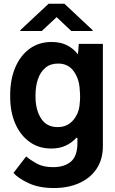

<svg xmlns="http://www.w3.org/2000/svg" viewBox="-20 -771 598 999"><path d="M33 -267V-277Q33 -358 59.5 -420.1Q85.9 -482.2 134.2 -517.4Q182.5 -552.6 247.9 -552.6Q295.5 -552.6 329 -535.3Q362.6 -518.1 385.7 -488.3L389.9 -542.6H515.3V-11.7Q515.3 58.6 482.4 107.4Q449.6 156.2 392 181.8Q334.5 207.4 260.3 207.4Q182.5 207.4 128 181.6Q73.5 155.9 50.1 128.6L116.1 43Q137.8 61.4 171.3 80.1Q204.9 98.7 256.4 98.7Q315.3 98.7 348.7 70.1Q382.1 41.5 382.8 -23.8V-51.8L378.2 -55Q354.4 -28.4 322.1 -13.3Q289.8 1.8 246.4 1.8Q181.8 1.8 133.9 -32.7Q85.9 -67.1 59.5 -127.8Q33 -188.6 33 -267ZM164.8 -277V-267Q164.8 -200.6 193.4 -155.2Q221.9 -109.7 279.8 -109.7Q331 -109.7 361.7 -146.7Q392.4 -183.6 394.9 -234.7Q396.7 -247.9 396.7 -268.1Q396.7 -288.4 394.9 -302.2Q393.1 -358.3 364.3 -399.3Q335.6 -440.3 282.7 -440.3Q242.2 -440.3 216.1 -418.3Q190 -396.3 177.4 -359.2Q164.8 -322.1 164.8 -277ZM197.4 -609.7 274.5 -681.8 350.9 -609.7H461.6V-614.3L315.3 -751.4H232.6L85.9 -614.3V-609.7Z"/></svg>

Font: Interface
Style: Bold
Weight: 700
Designer: Rasmus Andersson
Foundry: rsms
Version: Version 1.8